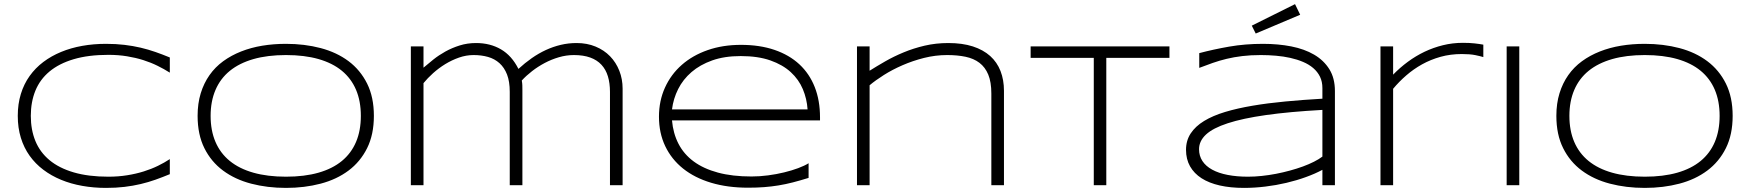

<svg xmlns="http://www.w3.org/2000/svg" viewBox="-20 -895 8460 928"><path d="M800.8 -53.2Q765.6 -38.6 731.2 -26.4Q696.8 -14.2 659.7 -5.4Q622.6 3.4 581.5 8.3Q540.5 13.2 492.2 13.2Q432.6 13.2 377.7 3.4Q322.8 -6.3 275.4 -25.9Q228 -45.4 189.5 -74.5Q150.9 -103.5 123.3 -142.1Q95.7 -180.7 80.8 -229Q65.9 -277.3 65.9 -335Q65.9 -392.6 80.8 -440.9Q95.7 -489.3 123.3 -527.8Q150.9 -566.4 189.5 -595.5Q228 -624.5 275.4 -644Q322.8 -663.6 377.4 -673.3Q432.1 -683.1 492.2 -683.1Q540.5 -683.1 581.5 -678.2Q622.6 -673.3 659.7 -664.6Q696.8 -655.8 731.2 -643.8Q765.6 -631.8 800.8 -617.2V-543.9Q772.9 -561.5 741.2 -577.1Q709.5 -592.8 672.6 -604.5Q635.7 -616.2 593.8 -623Q551.8 -629.9 503.9 -629.9Q407.2 -629.9 336.4 -608.9Q265.6 -587.9 219.5 -549.6Q173.3 -511.2 151.1 -456.8Q128.9 -402.3 128.9 -335Q128.9 -267.6 151.1 -213.4Q173.3 -159.2 219.5 -120.8Q265.6 -82.5 336.4 -61.8Q407.2 -41 503.9 -41Q551.8 -41 594.5 -47.9Q637.2 -54.7 674.6 -66.4Q711.9 -78.1 743.4 -93.5Q774.9 -108.9 800.8 -126V-53.2Z M1787.1 -335Q1787.1 -244.6 1754.4 -179Q1721.7 -113.3 1664.6 -70.6Q1607.4 -27.8 1529.8 -7.3Q1452.1 13.2 1362.3 13.2Q1272 13.2 1193.8 -7.3Q1115.7 -27.8 1058.1 -70.6Q1000.5 -113.3 967.8 -179Q935.1 -244.6 935.1 -335Q935.1 -395 950.2 -444.1Q965.3 -493.2 992.7 -532Q1020 -570.8 1058.8 -599.1Q1097.7 -627.4 1145.3 -646.2Q1192.9 -665 1247.6 -674.1Q1302.2 -683.1 1362.3 -683.1Q1452.1 -683.1 1529.8 -662.6Q1607.4 -642.1 1664.6 -599.4Q1721.7 -556.6 1754.4 -491Q1787.1 -425.3 1787.1 -335ZM1724.1 -335Q1724.1 -406.2 1700.9 -460.9Q1677.7 -515.6 1632.3 -553Q1586.9 -590.3 1519.3 -609.6Q1451.7 -628.9 1362.3 -628.9Q1272.9 -628.9 1204.8 -609.4Q1136.7 -589.8 1090.8 -552.5Q1044.9 -515.1 1021.5 -460.2Q998 -405.3 998 -335Q998 -263.7 1021.5 -209Q1044.9 -154.3 1090.8 -116.9Q1136.7 -79.6 1204.8 -60.3Q1272.9 -41 1362.3 -41Q1451.7 -41 1519.3 -60.3Q1586.9 -79.6 1632.3 -116.9Q1677.7 -154.3 1700.9 -209Q1724.1 -263.7 1724.1 -335Z M2026.9 -670.9V-567.9Q2048.3 -586.4 2074.7 -607.4Q2101.1 -628.4 2132.8 -646Q2164.6 -663.6 2201.7 -675.3Q2238.8 -687 2281.2 -687Q2349.1 -687 2401.4 -656.5Q2453.6 -626 2485.8 -562Q2517.1 -590.8 2550.3 -614Q2583.5 -637.2 2618.4 -653.3Q2653.3 -669.4 2690.4 -678.2Q2727.5 -687 2767.1 -687Q2817.4 -687 2858.6 -669.9Q2899.9 -652.8 2928.7 -623Q2957.5 -593.3 2973.4 -553Q2989.3 -512.7 2989.3 -466.8V0H2928.2V-451.2Q2928.2 -493.2 2918.2 -526.1Q2908.2 -559.1 2887 -582Q2865.7 -605 2832.8 -616.9Q2799.8 -628.9 2753.9 -628.9Q2717.3 -628.9 2681.4 -618.4Q2645.5 -607.9 2612.8 -590.6Q2580.1 -573.2 2551.8 -551.3Q2523.4 -529.3 2502 -505.9Q2504.4 -492.2 2504.6 -482.4Q2504.9 -472.7 2504.9 -459V0H2443.8V-451.2Q2443.8 -501 2430.7 -534.9Q2417.5 -568.8 2394 -589.8Q2370.6 -610.8 2338.6 -619.9Q2306.6 -628.9 2269 -628.9Q2233.4 -628.9 2198.5 -616.7Q2163.6 -604.5 2131.8 -585Q2100.1 -565.4 2073.2 -541.3Q2046.4 -517.1 2026.9 -493.2V0H1965.8V-670.9Z M3888.2 -35.2Q3847.2 -22.5 3812 -13.4Q3776.9 -4.4 3742.7 1.2Q3708.5 6.8 3673.1 9.5Q3637.7 12.2 3595.2 12.2Q3496.6 12.2 3417 -11.7Q3337.4 -35.6 3281.5 -80.3Q3225.6 -125 3195.3 -188.5Q3165 -252 3165 -331.1Q3165 -407.7 3194.1 -471.7Q3223.1 -535.6 3275.4 -581.5Q3327.6 -627.4 3400.4 -652.8Q3473.1 -678.2 3561 -678.2Q3652.3 -678.2 3723.6 -653.8Q3794.9 -629.4 3843.8 -584Q3892.6 -538.6 3918 -473.9Q3943.4 -409.2 3943.4 -328.1V-313H3228Q3233.4 -250.5 3259.3 -200.2Q3285.2 -149.9 3332.8 -114.7Q3380.4 -79.6 3450 -60.8Q3519.5 -42 3612.3 -42Q3651.9 -42 3692.4 -47.4Q3732.9 -52.7 3770 -61.8Q3807.1 -70.8 3837.9 -82.3Q3868.7 -93.8 3888.2 -106ZM3883.3 -366.2Q3879.9 -417.5 3860.4 -464.1Q3840.8 -510.7 3802 -546.4Q3763.2 -582 3703.4 -603Q3643.6 -624 3560.1 -624Q3481.4 -624 3422.4 -603Q3363.3 -582 3322.3 -546.6Q3281.2 -511.2 3257.8 -464.6Q3234.4 -418 3228 -366.2Z M4771.5 0V-442.9Q4771.5 -498.5 4756.6 -534.4Q4741.7 -570.3 4714.1 -591.3Q4686.5 -612.3 4647 -620.6Q4607.4 -628.9 4558.1 -628.9Q4501 -628.9 4446 -615Q4391.1 -601.1 4342.3 -579.8Q4293.5 -558.6 4252.4 -532.7Q4211.4 -506.8 4183.1 -482.9V0H4122.1V-670.9H4183.1V-553.2Q4217.3 -574.7 4258.5 -598.4Q4299.8 -622.1 4347.4 -641.8Q4395 -661.6 4449.2 -674.3Q4503.4 -687 4563.5 -687Q4631.3 -687 4681.9 -670.7Q4732.4 -654.3 4765.9 -624.3Q4799.3 -594.2 4815.9 -551.5Q4832.5 -508.8 4832.5 -456.1V0Z M5327.1 -615.2V0H5266.6V-615.2H4961.4V-670.9H5632.3V-615.2Z M6371.6 0V-74.2Q6336.4 -55.2 6291.7 -39.1Q6247.1 -22.9 6197.5 -11.2Q6147.9 0.5 6095.7 6.8Q6043.5 13.2 5993.2 13.2Q5927.7 13.2 5875.7 1.5Q5823.7 -10.3 5787.6 -33.4Q5751.5 -56.6 5731.9 -91.1Q5712.4 -125.5 5712.4 -170.9Q5712.4 -215.8 5735.1 -250.2Q5757.8 -284.7 5799.8 -310.3Q5841.8 -335.9 5901.1 -353.8Q5960.4 -371.6 6033.7 -384Q6106.9 -396.5 6192.1 -404.5Q6277.3 -412.6 6371.6 -418V-469.2Q6371.6 -500.5 6359.9 -524.4Q6348.1 -548.3 6327.1 -566.2Q6306.2 -584 6277.8 -595.9Q6249.5 -607.9 6216.6 -615.2Q6183.6 -622.6 6147.2 -625.7Q6110.8 -628.9 6074.2 -628.9Q6024.9 -628.9 5984.4 -624Q5943.8 -619.1 5908.7 -610.6Q5873.5 -602.1 5841.3 -590.8Q5809.1 -579.6 5776.4 -566.9V-638.2Q5844.2 -656.2 5921.1 -669.7Q5998 -683.1 6084.5 -683.1Q6157.7 -683.1 6221.2 -670.7Q6284.7 -658.2 6331.5 -630.9Q6378.4 -603.5 6405.3 -560.3Q6432.1 -517.1 6432.1 -455.1V0ZM6371.6 -363.8Q6211.9 -355 6098.9 -338.9Q5985.8 -322.8 5914.1 -299.3Q5842.3 -275.9 5808.8 -244.6Q5775.4 -213.4 5775.4 -173.8Q5775.4 -141.6 5791.7 -116.7Q5808.1 -91.8 5838.9 -75Q5869.6 -58.1 5913.6 -49.6Q5957.5 -41 6012.2 -41Q6044.4 -41 6078.9 -44.7Q6113.3 -48.3 6147.5 -54.9Q6181.6 -61.5 6214.8 -70.6Q6248 -79.6 6277.3 -90.3Q6306.6 -101.1 6330.8 -113.3Q6355 -125.5 6371.6 -138.2ZM6264.2 -823.7 6049.3 -732.9 6030.3 -771 6239.3 -875Z M7149.4 -619.1Q7135.3 -623.5 7110.1 -628.7Q7085 -633.8 7045.4 -633.8Q6990.7 -633.8 6942.6 -620.4Q6894.5 -606.9 6853.3 -584Q6812 -561 6776.9 -530.5Q6741.7 -500 6713.4 -465.8V0H6652.3V-670.9H6713.4V-534.2Q6746.1 -567.9 6784.4 -596.2Q6822.8 -624.5 6865.2 -644.8Q6907.7 -665 6954.3 -676.5Q7001 -688 7050.8 -688Q7067.9 -688 7081.5 -687.3Q7095.2 -686.5 7106.7 -685.3Q7118.2 -684.1 7128.4 -682.6Q7138.7 -681.2 7149.4 -679.2V-619.1Z M7262.2 0V-670.9H7323.2V0Z M8354.5 -335Q8354.5 -244.6 8321.8 -179Q8289.1 -113.3 8231.9 -70.6Q8174.8 -27.8 8097.2 -7.3Q8019.5 13.2 7929.7 13.2Q7839.4 13.2 7761.2 -7.3Q7683.1 -27.8 7625.5 -70.6Q7567.9 -113.3 7535.2 -179Q7502.4 -244.6 7502.4 -335Q7502.4 -395 7517.6 -444.1Q7532.7 -493.2 7560.1 -532Q7587.4 -570.8 7626.2 -599.1Q7665 -627.4 7712.6 -646.2Q7760.3 -665 7814.9 -674.1Q7869.6 -683.1 7929.7 -683.1Q8019.5 -683.1 8097.2 -662.6Q8174.8 -642.1 8231.9 -599.4Q8289.1 -556.6 8321.8 -491Q8354.5 -425.3 8354.5 -335ZM8291.5 -335Q8291.5 -406.2 8268.3 -460.9Q8245.1 -515.6 8199.7 -553Q8154.3 -590.3 8086.7 -609.6Q8019 -628.9 7929.7 -628.9Q7840.3 -628.9 7772.2 -609.4Q7704.1 -589.8 7658.2 -552.5Q7612.3 -515.1 7588.9 -460.2Q7565.4 -405.3 7565.4 -335Q7565.4 -263.7 7588.9 -209Q7612.3 -154.3 7658.2 -116.9Q7704.1 -79.6 7772.2 -60.3Q7840.3 -41 7929.7 -41Q8019 -41 8086.7 -60.3Q8154.3 -79.6 8199.7 -116.9Q8245.1 -154.3 8268.3 -209Q8291.5 -263.7 8291.5 -335Z"/></svg>

Font: Syncopate
Style: Regular
Weight: 400
Width: 7
Version: Version 001.001